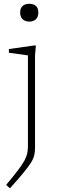

<svg xmlns="http://www.w3.org/2000/svg" viewBox="-20 -762 304 1014"><path d="M134.5 -648Q113 -648 99.8 -660.2Q86.5 -672.5 86.5 -696Q86.5 -719.5 99.8 -730.8Q113 -742 134.5 -742Q156.5 -742 169.5 -730.8Q182.5 -719.5 182.5 -696Q182.5 -672.5 169.5 -660.2Q156.5 -648 134.5 -648ZM127.5 -469.5Q122 -470.5 103.8 -473Q85.5 -475.5 64 -478.5Q42.5 -481.5 27 -483.5V-503L161 -522H169.5L165 -469V19Q165 40.5 160.8 58.5Q156.5 76.5 143 98Q129.5 119.5 103.2 151.2Q77 183 32.5 232.5L12.5 214.5Q50.5 169 73.2 139.2Q96 109.5 107.8 88.2Q119.5 67 123.5 49.2Q127.5 31.5 127.5 10Z"/></svg>

Font: Newsreader Caption ExtraLight
Style: Regular
Weight: 275
Designer: Hugues Gentile
Foundry: Production Type
Version: Version 1.001